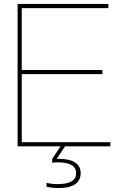

<svg xmlns="http://www.w3.org/2000/svg" viewBox="-20 -740 610 971"><path d="M69 0H286L244 64V83C252 82 262 81 270 81C335 81 365 99 365 136C365 173 334 191 271 191C251 191 234 189 215 185V204C237 210 258 211 280 211C344 211 388 188 388 136C388 84 344 63 273 63H267L309 0H538V-21H90V-365H498V-386H90V-699H528V-720H69Z"/></svg>

Font: Aspekta 50
Style: Regular
Weight: 50
Designer: Ivo Dolenc
Version: Version 2.000